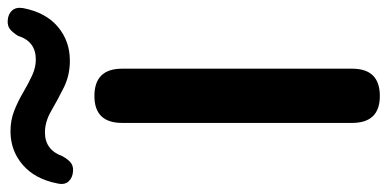

<svg xmlns="http://www.w3.org/2000/svg" viewBox="-346 -704 980 485"><g transform="rotate(-90 143.5 -462.0)"><path d="M143 8Q75 8 75 -62V-643Q75 -713 143 -713Q212 -713 212 -643V-62Q212 8 143 8ZM-47 -767Q-63 -768 -72.5 -778Q-82 -788 -78 -806Q-67 -863 -31 -894Q5 -925 54 -925Q82 -925 106 -915.5Q130 -906 152 -893Q174 -880 194.5 -870.5Q215 -861 235 -861Q281 -861 295 -906Q303 -919 311.5 -926Q320 -933 334 -932Q350 -931 359 -921Q368 -911 365 -893Q354 -836 318 -805.5Q282 -775 232 -775Q195 -775 164 -790.5Q133 -806 105.5 -822Q78 -838 51 -838Q7 -838 -9 -794Q-16 -781 -24.5 -773.5Q-33 -766 -47 -767Z"/></g></svg>

Font: Chiron GoRound TC SB
Style: Regular
Weight: 500
Designer: Ryoko NISHIZUKA 西塚涼子 (kana, bopomofo & ideographs); Paul D. Hunt (Latin, Greek & Cyrillic); Sandoll Communications 산돌커뮤니
Foundry: Adobe
Version: Version 1.000;hotconv 1.1.1;makeotfexe 2.6.0